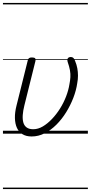

<svg xmlns="http://www.w3.org/2000/svg" viewBox="-20 -905 615 1300"><path d="M194 19Q157 19 132 3.5Q107 -12 94.5 -39.5Q82 -67 81 -105.5Q80 -144 92 -191L168 -496Q170 -506 176 -511Q182 -516 196 -516Q213 -516 218 -510Q223 -504 220 -492L145 -191Q136 -155 134 -126Q132 -97 138 -75.5Q144 -54 160.5 -42Q177 -30 205 -30Q238 -30 270 -49Q302 -68 332 -99.5Q362 -131 386.5 -170Q411 -209 427.5 -252Q444 -295 450 -334Q455 -359 456.5 -382Q458 -405 453.5 -430Q449 -455 438 -486Q435 -496 436.5 -503.5Q438 -511 444 -515Q450 -519 460 -519Q470 -519 477 -512.5Q484 -506 489 -491Q499 -467 503.5 -442.5Q508 -418 508 -393Q508 -368 503 -342Q496 -293 476.5 -242.5Q457 -192 428 -145Q399 -98 362 -61Q325 -24 282.5 -2.5Q240 19 194 19ZM0 365H575V375H0ZM0 -20H575V0H0ZM0 -505H575V-500H0ZM0 -885H575V-875H0Z"/></svg>

Font: Playwrite IS Guides
Style: Regular
Weight: 400
Designer: Veronika Burian, José Scaglione
Foundry: TypeTogether
Version: Version 1.003